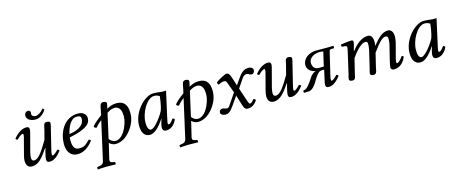

<svg xmlns="http://www.w3.org/2000/svg" viewBox="-48 -1288 5202 2196"><g transform="rotate(-15 2553.0 -189.5)"><path d="M506 -352C510 -370 519 -400 519 -412C519 -429 509 -439 477 -439C439 -439 441 -395 431 -357L402 -247C328 -121 279 -50 229 -50C211 -50 199 -60 199 -87C199 -103 201 -124 208 -151L251 -314C259 -346 272 -387 272 -406C272 -425 266 -439 236 -439C188 -439 131 -405 85 -346C88 -337 94 -329 108 -329C134 -359 167 -379 177 -379C184 -379 187 -374 187 -362C187 -353 181 -331 174 -305L130 -137C123 -111 120 -89 120 -70C120 -13 152 10 187 10C265 10 315 -52 386 -156L389 -154L378 -115C369 -83 361 -42 361 -23C361 -4 368 10 398 10C446 10 491 -24 537 -83C534 -92 528 -100 514 -100C488 -70 459 -50 449 -50C442 -50 439 -55 439 -67C439 -76 444 -98 450 -124ZM491 -583 473 -599C447 -563 405 -537 378 -537C349 -537 331 -551 331 -570C331 -579 334 -581 334 -590C334 -603 324 -617 303 -617C288 -617 262 -604 262 -567C262 -527 306 -498 365 -498C413 -498 462 -531 491 -583Z M688 -199C945 -249 945 -325 945 -363C945 -364 945 -364 945 -365C945 -390 922 -439 850 -439C676 -439 604 -269 604 -142C604 -57 644 10 727 10C794 10 855 -25 914 -101C909 -112 903 -117 891 -117C834 -59 811 -50 763 -50C718 -50 687 -74 687 -165C687 -170 687 -191 688 -199ZM876 -370C876 -280 771 -247 695 -237C730 -379 785 -408 827 -408C863 -408 876 -399 876 -370Z M1188 -404C1192 -422 1201 -452 1201 -464C1201 -481 1191 -491 1159 -491C1121 -491 1121 -447 1113 -409L1100 -350C1050 -314 1013 -284 985 -249C989 -235 998 -228 1016 -228C1038 -257 1060 -275 1088 -298L985 161C979 189 964 201 932 206L913 209C908 210 903 211 903 217V236L905 238C905 238 973 233 1009 233C1048 233 1116 235 1116 235L1118 233V213C1118 208 1116 206 1112 205L1093 202C1078 200 1052 195 1060 161L1104 -23C1119 -7 1148 10 1177 10C1248 10 1306 -30 1350 -83C1404 -149 1431 -217 1431 -289C1431 -373 1403 -439 1303 -439C1252 -439 1215 -420 1188 -404ZM1349 -273C1349 -225 1329 -155 1291 -97C1265 -55 1225 -25 1187 -25C1161 -25 1134 -38 1113 -67L1179 -359C1204 -375 1233 -393 1271 -393C1339 -393 1349 -322 1349 -273Z M1821 -433C1794 -436 1781 -439 1741 -439C1634 -439 1489 -282 1489 -125C1489 -69 1502 10 1586 10C1639 10 1695 -45 1755 -134L1757 -132L1744 -90C1737 -67 1734 -47 1734 -35C1734 -16 1741 10 1775 10C1837 10 1877 -30 1903 -87C1898 -96 1893 -103 1880 -103C1853 -66 1834 -50 1824 -50C1821 -50 1812 -52 1812 -64C1812 -73 1818 -101 1822 -120L1891 -431C1884 -431 1878 -431 1871 -431C1853 -430 1836 -429 1821 -433ZM1771 -219C1722 -129 1645 -45 1613 -45C1579 -45 1569 -85 1569 -141C1569 -247 1652 -408 1744 -408C1765 -408 1787 -401 1806 -389C1806 -389 1796 -283 1771 -219Z M2163 -404C2167 -422 2176 -452 2176 -464C2176 -481 2166 -491 2134 -491C2096 -491 2096 -447 2088 -409L2075 -350C2025 -314 1988 -284 1960 -249C1964 -235 1973 -228 1991 -228C2013 -257 2035 -275 2063 -298L1960 161C1954 189 1939 201 1907 206L1888 209C1883 210 1878 211 1878 217V236L1880 238C1880 238 1948 233 1984 233C2023 233 2091 235 2091 235L2093 233V213C2093 208 2091 206 2087 205L2068 202C2053 200 2027 195 2035 161L2079 -23C2094 -7 2123 10 2152 10C2223 10 2281 -30 2325 -83C2379 -149 2406 -217 2406 -289C2406 -373 2378 -439 2278 -439C2227 -439 2190 -420 2163 -404ZM2324 -273C2324 -225 2304 -155 2266 -97C2240 -55 2200 -25 2162 -25C2136 -25 2109 -38 2088 -67L2154 -359C2179 -375 2208 -393 2246 -393C2314 -393 2324 -322 2324 -273Z M2601 -309 2637 -211 2543 -73C2533 -58 2522 -54 2515 -54C2507 -54 2496 -56 2488 -60C2479 -64 2469 -66 2459 -66C2437 -66 2421 -50 2421 -28C2421 -2 2456 10 2479 10C2513 10 2537 -5 2581 -68L2651 -168L2689 -46C2702 -6 2712 10 2746 10C2781 10 2825 -9 2856 -61C2852 -70 2843 -78 2832 -80C2806 -47 2793 -39 2782 -39C2773 -39 2766 -52 2758 -76L2704 -237L2780 -349C2796 -372 2820 -376 2827 -376C2835 -376 2848 -373 2857 -366C2864 -360 2880 -356 2890 -356C2904 -356 2922 -376 2922 -399C2922 -424 2895 -439 2872 -439C2822 -439 2789 -422 2740 -351L2690 -279L2662 -367C2645 -419 2634 -439 2609 -439C2586 -439 2512 -398 2477 -372C2478 -361 2482 -349 2490 -341C2502 -347 2535 -363 2556 -363C2569 -363 2579 -360 2584 -351C2588 -343 2595 -327 2601 -309Z M3367 -352C3371 -370 3380 -400 3380 -412C3380 -429 3370 -439 3338 -439C3300 -439 3302 -395 3292 -357L3263 -247C3189 -121 3140 -50 3090 -50C3072 -50 3060 -60 3060 -87C3060 -103 3062 -124 3069 -151L3112 -314C3120 -346 3133 -387 3133 -406C3133 -425 3127 -439 3097 -439C3049 -439 2992 -405 2946 -346C2949 -337 2955 -329 2969 -329C2995 -359 3028 -379 3038 -379C3045 -379 3048 -374 3048 -362C3048 -353 3042 -331 3035 -305L2991 -137C2984 -111 2981 -89 2981 -70C2981 -13 3013 10 3048 10C3126 10 3176 -52 3247 -156L3250 -154L3239 -115C3230 -83 3222 -42 3222 -23C3222 -4 3229 10 3259 10C3307 10 3352 -24 3398 -83C3395 -92 3389 -100 3375 -100C3349 -70 3320 -50 3310 -50C3303 -50 3300 -55 3300 -67C3300 -76 3305 -98 3311 -124Z M3682 -115C3675 -82 3665 -42 3665 -23C3665 -4 3672 10 3702 10C3750 10 3795 -24 3841 -83C3838 -92 3832 -100 3818 -100C3792 -70 3763 -50 3753 -50C3746 -50 3743 -55 3743 -67C3743 -76 3748 -98 3754 -124L3813 -372C3818 -393 3820 -402 3844 -402H3869C3872 -402 3874 -403 3874 -405V-429L3873 -431L3789 -429L3671 -430C3579 -430 3505 -375 3505 -297C3505 -240 3564 -208 3604 -204C3575 -198 3549 -177 3524 -136C3500 -98 3453 -30 3423 -28L3410 -27C3405 -20 3406 -4 3410 2L3469 0C3501 -1 3541 -43 3564 -84C3599 -144 3630 -195 3670 -195H3700ZM3705 -230H3641C3594 -230 3573 -268 3573 -311C3573 -356 3621 -403 3704 -403C3717 -403 3731 -401 3744 -398Z M4013 -321 3956 -72C3951 -52 3943 -27 3943 -17C3943 -1 3952 10 3984 10C4022 10 4020 -34 4030 -72L4070 -233C4148 -346 4204 -379 4236 -379C4256 -379 4262 -372 4262 -342C4262 -330 4261 -306 4254 -275L4206 -72C4201 -52 4193 -27 4193 -17C4193 -1 4202 10 4234 10C4272 10 4271 -34 4280 -72L4318 -229C4403 -348 4442 -379 4474 -379C4493 -379 4503 -372 4503 -342C4503 -331 4502 -302 4494 -271L4455 -114C4445 -73 4437 -32 4437 -23C4437 -3 4455 10 4469 10C4528 10 4583 -19 4617 -101C4615 -110 4608 -115 4595 -115C4571 -77 4543 -50 4525 -50C4520 -50 4518 -56 4518 -61C4518 -65 4520 -90 4523 -101L4570 -279C4576 -302 4580 -333 4580 -352C4580 -415 4550 -439 4519 -439C4448 -439 4393 -378 4335 -305C4338 -321 4339 -339 4339 -352C4339 -422 4309 -439 4281 -439C4209 -439 4144 -386 4085 -310L4083 -311L4085 -320C4095 -359 4108 -398 4108 -415C4108 -429 4100 -436 4087 -436C4055 -436 4010 -429 3963 -423C3956 -415 3958 -404 3964 -395L4004 -392C4016 -391 4022 -382 4022 -372C4022 -363 4019 -349 4013 -321Z M5024 -433C4997 -436 4984 -439 4944 -439C4837 -439 4692 -282 4692 -125C4692 -69 4705 10 4789 10C4842 10 4898 -45 4958 -134L4960 -132L4947 -90C4940 -67 4937 -47 4937 -35C4937 -16 4944 10 4978 10C5040 10 5080 -30 5106 -87C5101 -96 5096 -103 5083 -103C5056 -66 5037 -50 5027 -50C5024 -50 5015 -52 5015 -64C5015 -73 5021 -101 5025 -120L5094 -431C5087 -431 5081 -431 5074 -431C5056 -430 5039 -429 5024 -433ZM4974 -219C4925 -129 4848 -45 4816 -45C4782 -45 4772 -85 4772 -141C4772 -247 4855 -408 4947 -408C4968 -408 4990 -401 5009 -389C5009 -389 4999 -283 4974 -219Z"/></g></svg>

Font: Libertinus Serif
Style: Italic
Weight: 400
Italic angle: -12°
Designer: Philipp H. Poll, Khaled Hosny
Foundry: Caleb Maclennan
Version: Version 7.050;RELEASE